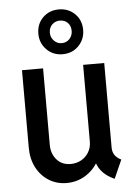

<svg xmlns="http://www.w3.org/2000/svg" viewBox="-56 -835 620 886"><g transform="rotate(-5 254.5 -392.5)"><path d="M216.8 7.8Q171.4 7.8 135 -14.9Q98.6 -37.6 77.6 -77.6Q56.6 -117.7 56.6 -169.9V-528.8H154.3V-174.3Q154.3 -133.8 178.2 -106Q202.1 -78.1 243.2 -78.1Q270 -78.1 292 -90.3Q314 -102.5 326.9 -124.3Q339.8 -146 339.8 -173.3V-528.8H437.5V-136.2Q437.5 -116.7 447.3 -102.3Q457 -87.9 477.1 -78.1L439 7.8Q399.4 -9.8 378.4 -36.4Q357.4 -63 355.5 -91.3L375.5 -69.3H336.9L370.6 -92.3Q351.1 -47.9 309.8 -20Q268.6 7.8 216.8 7.8ZM250 -585.9Q205.6 -585.9 176 -616.2Q146.5 -646.5 146.5 -689.5Q146.5 -734.9 176 -764.2Q205.6 -793.5 250 -793.5Q294.4 -793.5 324.2 -764.2Q354 -734.9 354 -689.5Q354 -646.5 324.7 -616.2Q295.4 -585.9 250 -585.9ZM250 -637.2Q272.5 -637.2 286.6 -652.6Q300.8 -668 300.8 -689.5Q300.8 -713.4 286.6 -727.5Q272.5 -741.7 250 -741.7Q229.5 -741.7 214.6 -727.5Q199.7 -713.4 199.7 -689.5Q199.7 -668 214.6 -652.6Q229.5 -637.2 250 -637.2Z"/></g></svg>

Font: Reddit Sans Condensed Medium
Style: Regular
Weight: 500
Designer: Stephen Hutchings
Foundry: Reddit
Version: Version 1.014